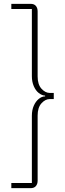

<svg xmlns="http://www.w3.org/2000/svg" viewBox="-20 -813 339 1000"><path d="M139 -793Q158 -793 167 -782Q176 -771 176 -754V-415Q176 -373 196 -351Q216 -329 239 -329H260V-297H239Q216 -297 196 -275Q176 -253 176 -211V128Q176 145 167 156Q158 167 139 167H39V140H146V-210Q146 -240 156 -262.5Q166 -285 182 -298Q198 -311 215 -311V-315Q198 -316 182 -328.5Q166 -341 156 -364Q146 -387 146 -416V-766H39V-793Z"/></svg>

Font: Hubot Sans Condensed ExtraLight
Style: Regular
Weight: 200
Width: 3
Designer: Deni Anggara
Foundry: GitHub, Inc., Subsidiary of Microsoft Corporation
Version: Version 2.000